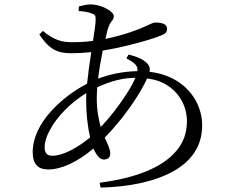

<svg xmlns="http://www.w3.org/2000/svg" viewBox="-20 -807 1040 869"><path d="M418 -361C418 -306 427 -265 436 -232C479 -277 521 -332 554 -384C571 -410 584 -434 593 -455C532 -454 479 -439 420 -412C419 -395 418 -377 418 -361ZM216 -102C267 -102 333 -140 388 -185C376 -236 370 -296 370 -349C370 -355 370 -361 370 -367C370 -373 370 -379 371 -386C295 -339 237 -277 206 -219C190 -190 182 -163 182 -140C182 -115 193 -102 216 -102ZM552 -543 562 -560C598 -551 629 -540 649 -517C657 -507 660 -495 657 -482C760 -470 831 -417 868 -348C886 -313 895 -277 895 -240C895 -145 846 -77 763 -31C679 15 566 39 435 42L431 20C594 -1 714 -48 778 -124C810 -161 826 -206 826 -258C826 -322 796 -380 743 -417C716 -436 684 -447 646 -452C622 -400 582 -337 533 -274C508 -243 482 -213 454 -184C467 -155 479 -133 479 -112C479 -93 466 -85 449 -85C432 -85 415 -106 403 -135C331 -74 258 -40 198 -40C151 -40 128 -66 128 -118C128 -183 160 -246 208 -300C256 -354 317 -399 374 -428C379 -475 386 -526 393 -571C364 -568 331 -566 302 -566C237 -566 201 -586 158 -651L174 -667C227 -624 260 -616 309 -616C340 -616 371 -618 401 -622C408 -666 413 -702 413 -719C413 -736 410 -741 395 -746C378 -753 357 -756 336 -757L337 -778C354 -782 375 -787 387 -787C426 -787 460 -772 480 -756C490 -748 495 -741 495 -734C495 -727 493 -722 490 -717C483 -708 475 -699 468 -675C466 -669 464 -662 463 -655C461 -648 459 -640 457 -631C549 -650 611 -675 647 -692C665 -701 677 -705 683 -705C718 -705 736 -696 736 -677C736 -664 732 -656 713 -648C685 -636 625 -617 553 -600C517 -591 481 -584 445 -578C437 -538 429 -494 424 -451C473 -470 537 -484 602 -485C605 -510 589 -523 552 -543Z"/></svg>

Font: CJK Symbols
Style: Regular
Weight: 400
Designer: Ryoko NISHIZUKA 西塚涼子 (kana & ideographs); Frank Grießhammer (serif-style Latin); Paul D. Hunt (sans serif–style Latin); 
Foundry: Unicode
Version: Version 2.000;hotconv 1.1.0;makeotfexe 2.6.0